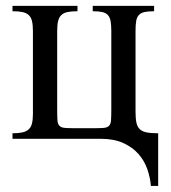

<svg xmlns="http://www.w3.org/2000/svg" viewBox="-20 -467 574 646"><path d="M487.8 158.7Q485.4 130.4 475.6 102.1Q465.8 73.7 445.8 51Q425.8 28.3 394.5 14.2Q363.3 0 318.8 0H22V-18.6Q42 -18.6 55.2 -21.5Q68.4 -24.4 76.4 -31.7Q84.5 -39.1 87.6 -51.8Q90.8 -64.5 90.8 -84.5V-362.8Q90.8 -383.3 87.6 -396.2Q84.5 -409.2 76.4 -416.5Q68.4 -423.8 55.2 -426.5Q42 -429.2 22 -429.2V-447.3H240.7V-429.2Q220.7 -429.2 207.5 -426.5Q194.3 -423.8 186.5 -416.5Q178.7 -409.2 175.5 -396.2Q172.4 -383.3 172.4 -362.8V-98.1Q172.4 -74.7 173.3 -62Q174.3 -49.3 180.2 -43.5Q186 -37.6 198.7 -36.6Q211.4 -35.6 234.9 -35.6H292Q315.4 -35.6 328.1 -36.6Q340.8 -37.6 346.7 -43.5Q352.5 -49.3 353.5 -62Q354.5 -74.7 354.5 -98.1V-362.8Q354.5 -383.3 352.1 -396.2Q349.6 -409.2 342.8 -416.5Q335.9 -423.8 323.7 -426.5Q311.5 -429.2 292 -429.2V-447.3H498.5V-429.2Q478.5 -429.2 466.3 -426.5Q454.1 -423.8 447.3 -416.5Q440.4 -409.2 438.2 -396.2Q436 -383.3 436 -362.8V-90.8Q436 -68.4 439 -54.4Q441.9 -40.5 450.2 -32.5Q458.5 -24.4 473.4 -21.5Q488.3 -18.6 512.2 -18.6V158.7Z"/></svg>

Font: Doulos SIL Compact
Style: Regular
Weight: 400
Designer: Walt Agee, Victor Gaultney, Peter Martin, Debbi Hosken
Foundry: SIL International
Version: Version 4.110; 2011; Maintenance release ; LnSpcTght